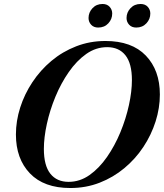

<svg xmlns="http://www.w3.org/2000/svg" viewBox="-20 -933 824 965"><path d="M783.5 -458Q783.5 -390 762 -322.5Q740.5 -255 700.8 -194.8Q661 -134.5 605.2 -88Q549.5 -41.5 481 -14.8Q412.5 12 333.5 12Q201 12 130.5 -61.5Q60 -135 60 -257Q60 -325 81.5 -392.5Q103 -460 143 -520.2Q183 -580.5 238.5 -627Q294 -673.5 362.8 -700.2Q431.5 -727 510 -727Q642.5 -727 713 -653.5Q783.5 -580 783.5 -458ZM200.5 -184.5Q200.5 -101 233 -60Q265.5 -19 325 -19Q381.5 -19 430 -53.2Q478.5 -87.5 517.8 -144Q557 -200.5 585 -268.2Q613 -336 628 -404.8Q643 -473.5 643 -530.5Q643 -614 610.5 -655Q578 -696 518.5 -696Q462 -696 413.5 -661.8Q365 -627.5 325.8 -571Q286.5 -514.5 258.5 -446.8Q230.5 -379 215.5 -310.2Q200.5 -241.5 200.5 -184.5ZM473.5 -794.5Q451 -794.5 438 -808.8Q425 -823 425 -842.5Q425 -870.5 444.8 -891.8Q464.5 -913 495.5 -913Q518 -913 531 -898.8Q544 -884.5 544 -865Q544 -837 524.5 -815.8Q505 -794.5 473.5 -794.5ZM665 -794.5Q642 -794.5 629 -808.8Q616 -823 616 -842.5Q616 -870.5 635.8 -891.8Q655.5 -913 686.5 -913Q709.5 -913 722.5 -898.8Q735.5 -884.5 735.5 -865Q735.5 -837 715.8 -815.8Q696 -794.5 665 -794.5Z"/></svg>

Font: Newsreader 72pt SemiBold
Style: Italic
Weight: 600
Italic angle: -17°
Designer: Hugues Gentile
Foundry: Production Type
Version: Version 1.003; ttfautohint (v1.8.3)